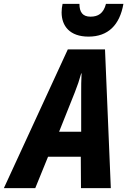

<svg xmlns="http://www.w3.org/2000/svg" viewBox="-78 -971 657 991"><path d="M379 -782C480 -782 540 -842 559 -951H469C456 -901 428 -885 389 -885C349 -885 332 -908 332 -951H245C242 -937 240 -923 240 -907C240 -837 282 -782 379 -782ZM227 -291 308 -494C322 -529 332 -559 341 -592H343C341 -557 341 -524 341 -490V-291ZM-58 0H104L170 -162H339L340 0H494L464 -716H272Z"/></svg>

Font: Noto Sans Display SemiCondensed Extra
Style: Italic
Weight: 800
Width: 4
Italic angle: -12°
Designer: Monotype Design Team
Foundry: Monotype Imaging Inc.
Version: Version 1.900